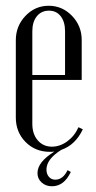

<svg xmlns="http://www.w3.org/2000/svg" viewBox="-20 -523 335 670"><path d="M35.2 -382.8Q35.2 -432.1 68.8 -467.5Q102.5 -502.9 149.9 -502.9Q197.3 -502.9 231.2 -467.8Q265.1 -432.6 265.1 -383.8V-244.1H92.8V-90.8Q92.8 -55.2 111.8 -33.2Q130.9 -11.2 161.1 -11.2Q189.5 -11.2 214.8 -29.8Q240.2 -48.3 253.9 -79.1L269 -71.8Q243.2 -17.1 193.8 0Q142.1 32.2 142.1 68.8Q142.1 84 150.6 94Q159.2 104 172.9 104Q199.7 104 215.8 70.8L227.1 77.1Q203.6 127 161.1 127Q140.1 127 125.5 114Q110.8 101.1 110.8 81.1Q110.8 42 169.9 5.9Q164.1 6.8 153.8 6.8Q103 6.8 69.1 -27.6Q35.2 -62 35.2 -112.8ZM92.8 -261.2H207V-414.1Q207 -446.8 191.9 -466.3Q176.8 -485.8 150.9 -485.8Q124.5 -485.8 108.6 -466.3Q92.8 -446.8 92.8 -414.1Z"/></svg>

Font: Moniqa Narrow Heading
Style: Regular
Weight: 400
Width: 4
Designer: Rajesh Rajput
Foundry: Rajesh Rajput
Version: Version 1.000